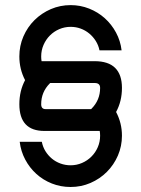

<svg xmlns="http://www.w3.org/2000/svg" viewBox="-20 -729 552 751"><path d="M55.7 -508.3Q55.7 -549.8 71.5 -586.4Q87.4 -623 115 -650.4Q142.6 -677.7 179 -693.4Q215.3 -709 256.3 -709Q294.4 -709 328.9 -695.3Q363.3 -681.6 389.9 -657.7Q416.5 -633.8 433.8 -601.6Q451.2 -569.3 455.6 -532.2H369.1Q365.2 -551.8 354.7 -568.6Q344.2 -585.4 329.1 -597.9Q314 -610.4 295.4 -617.2Q276.9 -624 256.3 -624Q232.9 -624 211.9 -615Q190.9 -606 175.3 -590.3Q159.7 -574.7 150.4 -553.5Q141.1 -532.2 141.1 -508.3Q141.1 -498.5 142.6 -489.7H350.1Q403.8 -489.7 430.4 -463.4Q457 -437 457 -385.3Q457 -333 434.1 -291Q457 -247.6 457 -198.2Q457 -157.2 441.2 -120.6Q425.3 -84 397.9 -56.6Q370.6 -29.3 334 -13.4Q297.4 2.4 256.3 2.4Q217.3 2.4 182.9 -11.2Q148.4 -24.9 122.1 -48.8Q95.7 -72.8 78.6 -105Q61.5 -137.2 57.1 -174.3H143.6Q147.5 -154.3 157.7 -137.7Q168 -121.1 182.9 -108.6Q197.8 -96.2 216.6 -89.4Q235.4 -82.5 256.3 -82.5Q279.8 -82.5 300.8 -91.6Q321.8 -100.6 337.6 -116.5Q353.5 -132.3 362.5 -153.3Q371.6 -174.3 371.6 -198.2Q371.6 -208 370.1 -216.8H153.8Q55.7 -216.8 55.7 -321.3Q55.7 -373.5 78.1 -415.5Q55.7 -458.5 55.7 -508.3ZM337.9 -303.7Q371.6 -337.4 371.6 -385.3Q371.6 -404.3 350.6 -404.3H176.3L174.8 -402.8Q141.1 -369.1 141.1 -321.3Q141.1 -302.2 158.2 -302.2H336.4Z"/></svg>

Font: Proletarsk
Style: Regular
Weight: 400
Designer: Peter Wiegel, original typeface by Carl Albert Fahrenwaldt 1901
Foundry: Peter Wiegel
Version: Version 1.000 2010 initial release